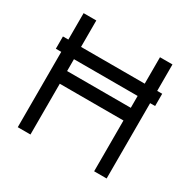

<svg xmlns="http://www.w3.org/2000/svg" viewBox="-128 -723 796 799"><g transform="rotate(30 270.0 -323.0)"><path d="M54 -597H115V-470H421V-597H481V-470H505V-411H481V-49H421V-293H115V-49H54V-411H28V-470H54ZM421 -411H115V-354H421Z"/></g></svg>

Font: 3270 Nerd Font Mono
Style: Regular
Weight: 400
Monospace: yes
Version: Version 3.0.1;Nerd Fonts 3.0.0